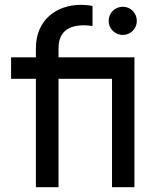

<svg xmlns="http://www.w3.org/2000/svg" viewBox="-20 -777 636 797"><path d="M129 0H223V-450H445V0H538V-539H223V-577C223 -646 266 -672 328 -672C336 -672 354 -671 364 -669V-752C352 -755 331 -757 317 -757C213 -757 129 -693 129 -577V-539H26V-450H129ZM431 -690C431 -658 457 -632 490 -632C522 -632 548 -658 548 -690C548 -723 522 -749 490 -749C457 -749 431 -723 431 -690Z"/></svg>

Font: Mluvka Medium
Style: Regular
Weight: 500
Designer: Modified by Jiří Krblich, Original typeface by Gumpita Rahayu
Foundry: Gumpita Rahayu & Jiří Krblich
Version: Version 2.000;Glyphs 3.1.1 (3134)